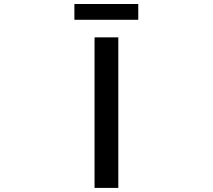

<svg xmlns="http://www.w3.org/2000/svg" viewBox="-20 -919 1040 939"><path d="M442.4 0V-736.3H558.6V0ZM343.8 -822.3V-899.4H656.2V-822.3Z"/></svg>

Font: Gen Shin Gothic Monospace Medium
Style: Regular
Weight: 500
Designer: [Source Han Sans]
Ryoko NISHIZUKA  (kana & ideographs); Paul D. Hunt (Latin, Greek & Cyrillic); Wenlong ZHANG  (bopomofo
Version: Version 1.002.20150607